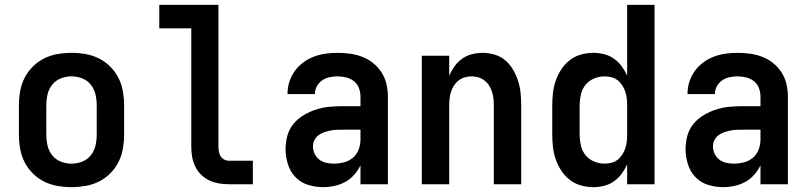

<svg xmlns="http://www.w3.org/2000/svg" viewBox="-20 -760 3340 792"><path d="M275 12Q246 12 217 7Q188 2 162 -11Q136 -24 115 -45Q94 -66 81 -92Q68 -118 63 -147Q58 -176 58 -205V-325Q58 -354 63 -383Q68 -412 81 -438Q94 -464 115 -485Q136 -506 162 -519Q188 -532 217 -537Q246 -542 275 -542Q304 -542 333 -537Q362 -532 388 -519Q414 -506 435 -485Q456 -464 469 -438Q482 -412 487 -383Q492 -354 492 -325V-205Q492 -176 487 -147Q482 -118 469 -92Q456 -66 435 -45Q414 -24 388 -11Q362 2 333 7Q304 12 275 12ZM275 -85Q298 -85 319.5 -93.5Q341 -102 355 -120Q369 -138 374 -160Q379 -182 379 -205V-325Q379 -348 374 -370Q369 -392 355 -410Q341 -428 319.5 -436.5Q298 -445 275 -445Q252 -445 230.5 -436.5Q209 -428 195 -410Q181 -392 176 -370Q171 -348 171 -325V-205Q171 -182 176 -160Q181 -138 195 -120Q209 -102 230.5 -93.5Q252 -85 275 -85Z M1023 0H924Q903 0 882.5 -3.5Q862 -7 843 -16Q824 -25 809 -40Q794 -55 785 -74Q776 -93 772.5 -113.5Q769 -134 769 -155V-643H637V-740H881V-155Q881 -145 883 -134.5Q885 -124 890 -115.5Q895 -107 904.5 -102Q914 -97 924 -97H1023Z M1313 12Q1281 12 1250.5 2.5Q1220 -7 1198.5 -29.5Q1177 -52 1167.5 -83Q1158 -114 1158 -145Q1158 -173 1165.5 -200.5Q1173 -228 1191 -249.5Q1209 -271 1233.5 -285.5Q1258 -300 1285 -308.5Q1312 -317 1339.5 -319.5Q1367 -322 1395 -322H1467V-362Q1467 -380 1460.5 -397Q1454 -414 1440 -425Q1426 -436 1408 -440.5Q1390 -445 1372 -445Q1356 -445 1339.5 -441.5Q1323 -438 1309 -428.5Q1295 -419 1287 -404Q1279 -389 1279 -372H1166Q1166 -398 1173.5 -422Q1181 -446 1195.5 -466.5Q1210 -487 1230.5 -502Q1251 -517 1274 -526Q1297 -535 1322 -538.5Q1347 -542 1372 -542Q1399 -542 1424.5 -538.5Q1450 -535 1474.5 -525.5Q1499 -516 1519.5 -499.5Q1540 -483 1554 -461Q1568 -439 1574 -413.5Q1580 -388 1580 -362V0H1467V-78Q1457 -57 1441 -39Q1425 -21 1404 -9.5Q1383 2 1359.5 7Q1336 12 1313 12ZM1358 -85Q1379 -85 1399.5 -90.5Q1420 -96 1436 -109.5Q1452 -123 1459.5 -143.5Q1467 -164 1467 -184V-225H1395Q1382 -225 1369 -224.5Q1356 -224 1343 -221.5Q1330 -219 1317 -214.5Q1304 -210 1293.5 -202Q1283 -194 1277 -182Q1271 -170 1271 -156Q1271 -140 1278 -125.5Q1285 -111 1297.5 -101.5Q1310 -92 1326 -88.5Q1342 -85 1358 -85Z M1720 0V-530H1833V-448Q1842 -468 1855 -486.5Q1868 -505 1886.5 -518Q1905 -531 1927 -536.5Q1949 -542 1971 -542Q1996 -542 2021 -534.5Q2046 -527 2065 -510.5Q2084 -494 2097 -471.5Q2110 -449 2117.5 -425Q2125 -401 2127.5 -375.5Q2130 -350 2130 -325V0H2017V-325Q2017 -339 2015.5 -353.5Q2014 -368 2009.5 -381.5Q2005 -395 1997.5 -407Q1990 -419 1978.5 -428Q1967 -437 1953 -441Q1939 -445 1925 -445Q1911 -445 1897 -441Q1883 -437 1871.5 -428Q1860 -419 1852.5 -407Q1845 -395 1840.5 -381.5Q1836 -368 1834.5 -353.5Q1833 -339 1833 -325V0Z M2428 12Q2402 12 2376.5 5Q2351 -2 2330.5 -18Q2310 -34 2295.5 -56Q2281 -78 2272.5 -102.5Q2264 -127 2261 -153Q2258 -179 2258 -205V-325Q2258 -351 2261 -377Q2264 -403 2272.5 -427.5Q2281 -452 2295.5 -474Q2310 -496 2330.5 -512Q2351 -528 2376.5 -535Q2402 -542 2428 -542Q2450 -542 2472 -536.5Q2494 -531 2512.5 -518Q2531 -505 2544.5 -486.5Q2558 -468 2567 -448V-740H2680V0H2567V-82Q2558 -62 2544.5 -43.5Q2531 -25 2512.5 -12Q2494 1 2472 6.5Q2450 12 2428 12ZM2474 -85Q2488 -85 2502 -88.5Q2516 -92 2527.5 -101Q2539 -110 2547 -122.5Q2555 -135 2559.5 -148.5Q2564 -162 2565.5 -176.5Q2567 -191 2567 -205V-325Q2567 -339 2565.5 -353.5Q2564 -368 2559.5 -381.5Q2555 -395 2547 -407.5Q2539 -420 2527.5 -429Q2516 -438 2502 -441.5Q2488 -445 2474 -445Q2451 -445 2430 -436Q2409 -427 2395 -409.5Q2381 -392 2376 -369.5Q2371 -347 2371 -325V-205Q2371 -183 2376 -160.5Q2381 -138 2395 -120.5Q2409 -103 2430 -94Q2451 -85 2474 -85Z M2963 12Q2931 12 2900.5 2.5Q2870 -7 2848.5 -29.5Q2827 -52 2817.5 -83Q2808 -114 2808 -145Q2808 -173 2815.5 -200.5Q2823 -228 2841 -249.5Q2859 -271 2883.5 -285.5Q2908 -300 2935 -308.5Q2962 -317 2989.5 -319.5Q3017 -322 3045 -322H3117V-362Q3117 -380 3110.5 -397Q3104 -414 3090 -425Q3076 -436 3058 -440.5Q3040 -445 3022 -445Q3006 -445 2989.5 -441.5Q2973 -438 2959 -428.5Q2945 -419 2937 -404Q2929 -389 2929 -372H2816Q2816 -398 2823.5 -422Q2831 -446 2845.5 -466.5Q2860 -487 2880.5 -502Q2901 -517 2924 -526Q2947 -535 2972 -538.5Q2997 -542 3022 -542Q3049 -542 3074.5 -538.5Q3100 -535 3124.5 -525.5Q3149 -516 3169.5 -499.5Q3190 -483 3204 -461Q3218 -439 3224 -413.5Q3230 -388 3230 -362V0H3117V-78Q3107 -57 3091 -39Q3075 -21 3054 -9.5Q3033 2 3009.5 7Q2986 12 2963 12ZM3008 -85Q3029 -85 3049.5 -90.5Q3070 -96 3086 -109.5Q3102 -123 3109.5 -143.5Q3117 -164 3117 -184V-225H3045Q3032 -225 3019 -224.5Q3006 -224 2993 -221.5Q2980 -219 2967 -214.5Q2954 -210 2943.5 -202Q2933 -194 2927 -182Q2921 -170 2921 -156Q2921 -140 2928 -125.5Q2935 -111 2947.5 -101.5Q2960 -92 2976 -88.5Q2992 -85 3008 -85Z"/></svg>

Font: Lode
Style: Bold
Weight: 700
Monospace: yes
Designer: Belleve Invis
Foundry: Belleve Invis
Version: Version 29.2.0; ttfautohint (v1.8.3)